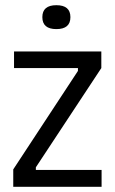

<svg xmlns="http://www.w3.org/2000/svg" viewBox="-20 -719 442 739"><path d="M31 0V-67L280 -446V-457H34V-521H370V-457L118 -75V-65H371V0ZM197 -607Q170 -607 156.5 -618.5Q143 -630 143 -653Q143 -676 156.5 -687.5Q170 -699 197 -699Q224 -699 237.5 -687.5Q251 -676 251 -653Q251 -630 237.5 -618.5Q224 -607 197 -607Z"/></svg>

Font: Bricolage Grotesque SemiCondensed Light
Style: Regular
Weight: 300
Width: 4
Designer: Mathieu Triay
Foundry: Atelier Triay
Version: Version 1.000;gftools[0.9.30]